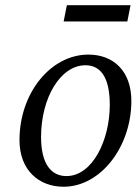

<svg xmlns="http://www.w3.org/2000/svg" viewBox="-20 -694 528 727"><path d="M220.6 13.1C361.2 13.1 477.4 -138.1 477.4 -311.9C477.4 -425.4 409.1 -487.3 314.7 -487.3C173 -487.3 53.8 -343 53.8 -163.3C53.8 -48.9 128.1 13.1 220.6 13.1ZM231.6 -27.3C176.1 -27.3 135.5 -69.8 135.5 -175.3C135.5 -323.9 209 -446.9 303.6 -446.9C358.1 -446.9 395.7 -405.4 395.7 -297.1C395.7 -162.9 330 -27.3 231.6 -27.3ZM221 -612.8H462.2L474.3 -674.2H233.1L221 -612.8Z"/></svg>

Font: Source Serif Variable
Style: Italic
Weight: 389
Italic angle: -12°
Designer: Frank Grießhammer
Foundry: Adobe Systems Incorporated
Version: Version 3.001;hotconv 1.0.111;makeotfexe 2.5.65597